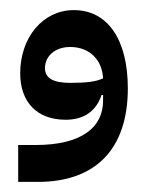

<svg xmlns="http://www.w3.org/2000/svg" viewBox="-20 -800 293 380"><path d="M16 -440H55C172 -440 233 -508 233 -625C233 -722 193 -780 126 -780C65 -780 20 -726 20 -655C20 -598 53 -563 110 -563C145 -563 170 -579 181 -612H184V-601C184 -548 142 -513 50 -513H16ZM119 -636C86 -636 69 -645 69 -665C69 -689 89 -707 119 -707C156 -707 182 -683 184 -645C170 -638 149 -636 119 -636Z"/></svg>

Font: IBM Plex Arabic Text
Style: Regular
Weight: 450
Designer: Mike Abbink, Paul van der Laan, Pieter van Rosmalen, Wael Morcos, Khajak Apelian
Foundry: Bold Monday
Version: Version 1.0